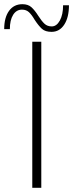

<svg xmlns="http://www.w3.org/2000/svg" viewBox="-63 -896 349 916"><path d="M91 -697H134V0H91ZM102 -802Q88 -826 75 -838Q62 -850 42 -850Q15 -850 -0.5 -825Q-16 -800 -16 -757H-43Q-43 -812 -20 -844Q3 -876 44 -876Q71 -876 87 -861.5Q103 -847 120 -820Q136 -795 149.5 -782.5Q163 -770 184 -770Q207 -770 222.5 -798Q238 -826 238 -871H266Q266 -813 243.5 -778.5Q221 -744 183 -744Q153 -744 137 -758.5Q121 -773 102 -802Z"/></svg>

Font: Hanken Grotesk ExtraLight
Style: Regular
Weight: 200
Designer: Alfredo Marco Pradil
Foundry: Hanken Design Co.
Version: Version 3.014